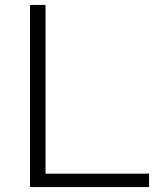

<svg xmlns="http://www.w3.org/2000/svg" viewBox="-20 -760 636 780"><path d="M102 0V-740H165V-54.5H585.5V0Z"/></svg>

Font: Encode Sans Expanded Expanded Light
Style: Regular
Weight: 300
Width: 7
Designer: Multiple Designers
Foundry: Impallari Type
Version: Version 3.000; ttfautohint (v1.8.3) -l 8 -r 50 -G 200 -x 14 